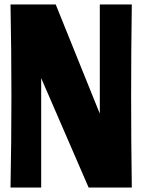

<svg xmlns="http://www.w3.org/2000/svg" viewBox="-20 -838 637 858"><path d="M426 -818H569Q566 -614 566 -409Q566 -204 569 0H376L164 -489V0H27Q29 -103 30 -204.5Q31 -306 31 -409Q31 -512 30 -613.5Q29 -715 27 -818H229L426 -330Z"/></svg>

Font: Ranchers
Style: Regular
Weight: 400
Designer: Pablo Impallari, Brenda Gallo
Foundry: Pablo Impallari, Brenda Gallo
Version: Version 1.000; ttfautohint (v0.8) -G 200 -r 50